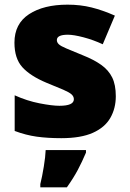

<svg xmlns="http://www.w3.org/2000/svg" viewBox="-20 -583 557 824"><path d="M477 -170Q477 -118 453.5 -77Q430 -36 378.5 -13Q327 10 243 10Q184 10 137.5 3.5Q91 -3 43 -21V-174Q96 -150 150 -139.5Q204 -129 235 -129Q297 -129 297 -157Q297 -169 287 -178Q277 -187 251.5 -198Q226 -209 179 -228Q110 -257 76 -294.5Q42 -332 42 -400Q42 -481 104.5 -522Q167 -563 270 -563Q325 -563 373 -551Q421 -539 473 -516L421 -393Q380 -412 338 -423Q296 -434 271 -434Q224 -434 224 -411Q224 -401 232.5 -393Q241 -385 265 -375Q289 -365 335 -346Q383 -327 414.5 -304.5Q446 -282 461.5 -250.5Q477 -219 477 -170ZM349 72Q332 112 314 146Q296 180 267 221H153V207Q161 175 168 132Q175 89 176 61H349Z"/></svg>

Font: Noto Sans Cherokee Black
Style: Regular
Weight: 900
Designer: Monotype Design Team
Foundry: Monotype Imaging Inc.
Version: Version 2.001; ttfautohint (v1.8.4.7-5d5b)